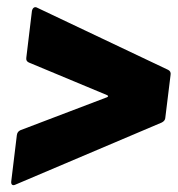

<svg xmlns="http://www.w3.org/2000/svg" viewBox="-20 -550 506 547"><path d="M24 -24 441 -201C447 -204 451 -209 451 -215L466 -337C467 -343 465 -348 459 -351L86 -528C79 -532 73 -528 71 -519L55 -386C54 -379 56 -375 62 -372L285 -279C289 -277 289 -275 285 -273L38 -179C32 -176 29 -172 28 -165L12 -33C11 -24 16 -20 24 -24Z"/></svg>

Font: Barlow ExtraBold
Style: Italic
Weight: 800
Italic angle: -7°
Designer: Jeremy Tribby
Foundry: Tribby Type
Version: Version 1.422;hotconv 1.0.109;makeotfexe 2.5.65596